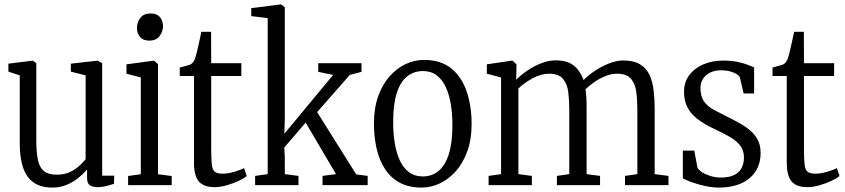

<svg xmlns="http://www.w3.org/2000/svg" viewBox="-20 -839 3828 870"><path d="M423.5 9Q400.5 9 387.5 0.8Q374.5 -7.5 374.5 -33V-71Q359.5 -53 336.5 -34Q313.5 -15 283.5 -2Q253.5 11 217 11Q142 11 105.8 -37.8Q69.5 -86.5 69.5 -191V-497.5L18 -514.5V-550.5L127.5 -564H129L144.5 -552.5V-202.5Q144.5 -149 151.8 -114.5Q159 -80 179 -63.8Q199 -47.5 236.5 -47.5Q271.5 -47.5 296.5 -59.2Q321.5 -71 339 -87.2Q356.5 -103.5 368 -117.5V-497.5L301 -514.5V-550.5L421 -564H423L443 -552.5V-43H497.5L496.5 -6Q482 -1.5 462.5 3.8Q443 9 423.5 9Z M560.5 0V-41.5L618 -49.5V-488L553 -505V-547.5L675.5 -564H678L696 -548.5V-49.5L758 -41.5V0ZM655.5 -655Q628.5 -655 614.5 -671.5Q600.5 -688 600.5 -712.5Q600.5 -737.5 615.8 -757.8Q631 -778 662.5 -778H663.5Q690.5 -778 704.5 -761.8Q718.5 -745.5 718.5 -720.5Q718.5 -696 703.2 -675.5Q688 -655 656.5 -655Z M952.5 9Q903.5 9 881.2 -16.5Q859 -42 859 -101.5V-494.5H794.5V-533Q803 -535.5 813.2 -538Q823.5 -540.5 832.5 -543.2Q841.5 -546 845.5 -548.5Q850 -551.5 853.5 -555.5Q857 -559.5 860 -565.2Q863 -571 865.5 -579.5Q869.5 -591.5 875 -615.5Q880.5 -639.5 885.5 -662.5Q890.5 -685.5 892.5 -695H936.5L937 -552.5H1073.5V-494.5H937V-168Q937 -120.5 939.5 -95.5Q942 -70.5 952.8 -61.2Q963.5 -52 988.5 -52Q1013.5 -52 1042.8 -60.8Q1072 -69.5 1086 -77.5L1098 -41.5Q1085.5 -30.5 1060.5 -19Q1035.5 -7.5 1006.5 0.8Q977.5 9 952.5 9Z M1136 0V-42L1193 -50V-757L1118.5 -766V-802L1252 -819H1254L1270.5 -806.5V-301L1268.5 -233L1489.5 -499.5L1422 -513.5V-552.5H1618V-513.5L1565 -499.5L1417 -331L1594 -49L1646 -42V0H1441.5V-42L1502.5 -50L1365 -283.5L1268 -170.5L1270.5 -128V-50L1332.5 -42V0Z M1674.5 -279.5Q1674.5 -349 1693.5 -402.5Q1712.5 -456 1745.2 -493Q1778 -530 1818.2 -548.8Q1858.5 -567.5 1900.5 -567.5Q1978.5 -567.5 2026 -528Q2073.5 -488.5 2095.2 -422.8Q2117 -357 2117 -277.5Q2117 -208 2097.8 -154.2Q2078.5 -100.5 2046 -63.8Q2013.5 -27 1973.2 -8Q1933 11 1891 11Q1832 11 1790.8 -11.5Q1749.5 -34 1723.8 -74.2Q1698 -114.5 1686.2 -167Q1674.5 -219.5 1674.5 -279.5ZM1895.5 -39.5Q1937.5 -39.5 1967.5 -64.5Q1997.5 -89.5 2013.8 -141Q2030 -192.5 2030 -271Q2030 -322 2022.8 -366.5Q2015.5 -411 1999.8 -444.8Q1984 -478.5 1958.5 -497.8Q1933 -517 1897 -517Q1854.5 -517 1824 -492.2Q1793.5 -467.5 1777.5 -416.2Q1761.5 -365 1761.5 -285.5Q1761.5 -234 1769 -189.2Q1776.5 -144.5 1792.2 -111Q1808 -77.5 1833.5 -58.5Q1859 -39.5 1895.5 -39.5Z M2194 0V-42L2250.5 -50V-488L2186 -505V-547.5L2297.5 -564L2303.5 -563.5L2320.5 -547L2319 -477.5Q2338 -497.5 2367.8 -518Q2397.5 -538.5 2431.5 -552Q2465.5 -565.5 2497 -565.5Q2549.5 -565.5 2578.8 -542.8Q2608 -520 2624.5 -476.5Q2645 -497.5 2675.2 -517.8Q2705.5 -538 2739.8 -551.5Q2774 -565 2804 -565Q2851.5 -565 2880.2 -547.5Q2909 -530 2923 -499.8Q2937 -469.5 2941.8 -429.2Q2946.5 -389 2946.5 -343.5V-50L3009 -42V0H2812V-42L2868 -50V-340.5Q2868 -385 2863.2 -422.2Q2858.5 -459.5 2839 -482.2Q2819.5 -505 2775.5 -505Q2751 -505 2725.2 -495Q2699.5 -485 2675.8 -469Q2652 -453 2633 -434.5Q2635 -422 2636.2 -407.8Q2637.5 -393.5 2637.8 -377Q2638 -360.5 2638 -341.5V-50L2699 -42V0H2503.5V-42L2559.5 -50V-342.5Q2559.5 -386 2554.8 -422.8Q2550 -459.5 2530.8 -482.2Q2511.5 -505 2467 -505Q2431 -505 2392.5 -483.8Q2354 -462.5 2329 -438V-50L2390 -42V0Z M3238.5 11Q3208.5 11 3176 4Q3143.5 -3 3116.2 -12.8Q3089 -22.5 3074 -31V-156.5H3126L3140.5 -78.5Q3146.5 -68 3162.2 -58Q3178 -48 3200.2 -41.2Q3222.5 -34.5 3245.5 -34.5Q3283.5 -34.5 3306.8 -46Q3330 -57.5 3340.5 -78Q3351 -98.5 3351 -125.5Q3351 -156 3335.2 -177.8Q3319.5 -199.5 3289.5 -217.2Q3259.5 -235 3215.5 -255.5Q3170.5 -276.5 3140.2 -299.8Q3110 -323 3094.8 -353Q3079.5 -383 3079.5 -423.5Q3079.5 -467.5 3103.8 -499.2Q3128 -531 3168.2 -547.8Q3208.5 -564.5 3256 -564.5Q3293 -564.5 3321 -558.8Q3349 -553 3368 -545.5Q3387 -538 3397 -534V-415.5H3349.5L3332.5 -488.5Q3328.5 -497 3316.2 -504.2Q3304 -511.5 3286.8 -516Q3269.5 -520.5 3250.5 -520.5Q3221 -521 3199.2 -510.8Q3177.5 -500.5 3165.8 -482.2Q3154 -464 3154 -440Q3154 -401 3171 -378.2Q3188 -355.5 3215 -341.2Q3242 -327 3271.5 -312Q3301 -297.5 3328.8 -282.2Q3356.5 -267 3378.5 -248.5Q3400.5 -230 3413.5 -205.5Q3426.5 -181 3426.5 -147Q3426.5 -97 3403.2 -61.8Q3380 -26.5 3337.8 -7.8Q3295.5 11 3238.5 11Z M3638.5 9Q3589.5 9 3567.2 -16.5Q3545 -42 3545 -101.5V-494.5H3480.5V-533Q3489 -535.5 3499.2 -538Q3509.5 -540.5 3518.5 -543.2Q3527.5 -546 3531.5 -548.5Q3536 -551.5 3539.5 -555.5Q3543 -559.5 3546 -565.2Q3549 -571 3551.5 -579.5Q3555.5 -591.5 3561 -615.5Q3566.5 -639.5 3571.5 -662.5Q3576.5 -685.5 3578.5 -695H3622.5L3623 -552.5H3759.5V-494.5H3623V-168Q3623 -120.5 3625.5 -95.5Q3628 -70.5 3638.8 -61.2Q3649.5 -52 3674.5 -52Q3699.5 -52 3728.8 -60.8Q3758 -69.5 3772 -77.5L3784 -41.5Q3771.5 -30.5 3746.5 -19Q3721.5 -7.5 3692.5 0.8Q3663.5 9 3638.5 9Z"/></svg>

Font: Merriweather 24pt SemiCondensed Light
Style: Regular
Weight: 300
Width: 4
Designer: Eben Sorkin
Foundry: Eben Sorkin
Version: Version 2.100